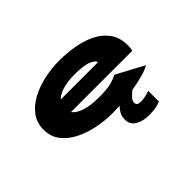

<svg xmlns="http://www.w3.org/2000/svg" viewBox="-120 -825 1339 1339"><g transform="rotate(-45 550.0 -155.0)"><path d="M547 11Q475 11 401 -3.5Q327 -18 264.2 -49.2Q201.5 -80.5 163.2 -129.8Q125 -179 125 -248Q125 -315.5 161.8 -365.2Q198.5 -415 259.5 -447.5Q320.5 -480 394.2 -496Q468 -512 542 -512Q618.5 -512 692.2 -499Q766 -486 826 -455.8Q886 -425.5 921.8 -374.5Q957.5 -323.5 957.5 -247.5Q957.5 -228.5 955.5 -217.2Q953.5 -206 951 -200H347Q369.5 -169.5 422.5 -151.8Q475.5 -134 557.5 -134Q641 -134 683.8 -146Q726.5 -158 744.5 -170.5L948 -61.5Q928.5 -47.5 878 -32.5Q827.5 -17.5 759.5 -6.5Q741 8 723 26.8Q705 45.5 705 64.5Q705 81.5 715 87.8Q725 94 749 94Q762 94 779.5 90.8Q797 87.5 812.2 83.2Q827.5 79 833 76V181.5Q816.5 189 788.8 195.2Q761 201.5 717.5 201.5Q658 201.5 616.8 177Q575.5 152.5 575.5 103Q575.5 70.5 589 47.2Q602.5 24 618.5 9Q582 11 547 11ZM549.5 -368Q487 -368 436.5 -354.2Q386 -340.5 358.5 -312.5H725V-313.5Q725 -331.5 684 -349.8Q643 -368 549.5 -368Z"/></g></svg>

Font: Trispace Expanded ExtraBold
Style: Regular
Weight: 800
Width: 7
Designer: Tyler Finck
Foundry: Etcetera Type Company
Version: Version 1.210; ttfautohint (v1.8.3)